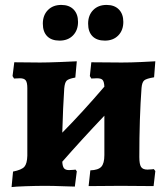

<svg xmlns="http://www.w3.org/2000/svg" viewBox="-20 -755 674 780"><path d="M605 -68 611 -60 604 1 470 0 340 1 347 -63Q379 -64 391.5 -77.5Q404 -91 404 -125V-285Q310 -186 233 -98Q234 -79 240 -71.5Q246 -64 261 -64Q271 -64 278 -65Q285 -66 287 -66L292 -59L284 3Q270 3 233 1.5Q196 0 163 0Q128 0 84.5 1.5Q41 3 27 5L33 -58Q68 -65 79 -77.5Q90 -90 91 -122V-397Q91 -420 84.5 -428.5Q78 -437 61 -437L37 -436L31 -446L38 -502L143 -501Q172 -501 223.5 -503Q275 -505 292 -506L286 -440Q258 -435 250.5 -427Q243 -419 241 -396Q236 -323 233 -216Q315 -299 404 -403Q403 -423 397 -430Q391 -437 374 -437L351 -436L345 -446L351 -502L474 -501Q511 -501 553 -503Q595 -505 611 -506L606 -441Q575 -436 566 -428.5Q557 -421 555 -398Q546 -276 546 -117Q546 -88 553 -77Q560 -66 579 -66Q589 -66 596 -67Q603 -68 605 -68ZM154 -659Q154 -693 174.5 -714Q195 -735 229 -735Q261 -735 279 -716.5Q297 -698 297 -666Q297 -632 276.5 -611Q256 -590 222 -590Q189 -590 171.5 -608Q154 -626 154 -659ZM338 -659Q338 -693 358.5 -714Q379 -735 413 -735Q445 -735 463 -716.5Q481 -698 481 -666Q481 -632 460.5 -611Q440 -590 406 -590Q373 -590 355.5 -608Q338 -626 338 -659Z"/></svg>

Font: Alegreya SC ExtraBold
Style: Regular
Weight: 800
Designer: Juan Pablo del Peral
Foundry: Huerta Tipografica
Version: Version 2.007; ttfautohint (v1.6)